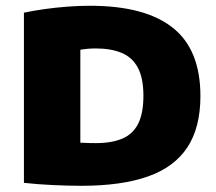

<svg xmlns="http://www.w3.org/2000/svg" viewBox="-20 -622 732 650"><path d="M256 7Q210.5 7 158.2 4.5Q106 2 61 -3V-579Q93 -586 130.8 -591.2Q168.5 -596.5 208 -599.5Q247.5 -602.5 284.5 -602.5Q471 -602.5 564.8 -528.2Q658.5 -454 658.5 -297Q658.5 -190 614.2 -123Q570 -56 480.5 -24.5Q391 7 256 7ZM304.5 -137.5Q358.5 -137.5 394.2 -152.8Q430 -168 447.8 -203.2Q465.5 -238.5 465.5 -298Q465.5 -357 447 -392.2Q428.5 -427.5 392.2 -442.8Q356 -458 303.5 -458Q291 -458 276.8 -456.8Q262.5 -455.5 252 -453.5V-139Q266.5 -138 279.5 -137.8Q292.5 -137.5 304.5 -137.5Z"/></svg>

Font: Encode Sans SC ExtraBold
Style: Regular
Weight: 800
Version: Version 3.002